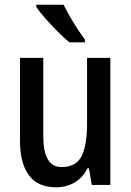

<svg xmlns="http://www.w3.org/2000/svg" viewBox="-20 -786 557 816"><path d="M449 -540V0H370L358 -71H352Q332 -31 297 -10.5Q262 10 219 10Q140 10 102.5 -41.5Q65 -93 65 -188V-540H164V-207Q164 -76 241 -76Q303 -76 326.5 -122Q350 -168 350 -259V-540ZM250 -766Q261 -744 277 -716Q293 -688 310 -662Q327 -636 341 -618V-606H275Q254 -623 226 -651Q198 -679 172.5 -708Q147 -737 134 -757V-766Z"/></svg>

Font: Noto Sans Khmer Condensed Medium
Style: Regular
Weight: 500
Width: 3
Designer: Danh Hong and the Monotype Design Team
Foundry: Monotype Imaging Inc.
Version: Version 2.004; ttfautohint (v1.8.4.7-5d5b)